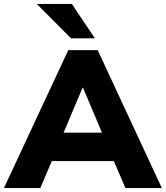

<svg xmlns="http://www.w3.org/2000/svg" viewBox="-37 -961 847 981"><path d="M-17 0 312 -705H462L790 0H604L521 -193L592 -138H180L251 -193L169 0ZM385 -513 268 -236 241 -283H532L504 -236L387 -513ZM326 -765 151 -941H330L448 -765Z"/></svg>

Font: Nunito Sans 11pt Black
Style: Regular
Weight: 900
Version: Version 3.101;gftools[0.9.27]